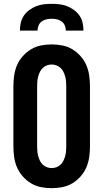

<svg xmlns="http://www.w3.org/2000/svg" viewBox="-20 -975 540 1003"><path d="M250 8Q222 8 194 2.5Q166 -3 142 -17.5Q118 -32 99 -53.5Q80 -75 69 -100.5Q58 -126 54 -154Q50 -182 50 -210V-525Q50 -553 54 -581Q58 -609 69 -634.5Q80 -660 99 -681.5Q118 -703 142 -717.5Q166 -732 194 -737.5Q222 -743 250 -743Q278 -743 306 -737.5Q334 -732 358 -717.5Q382 -703 401 -681.5Q420 -660 431 -634.5Q442 -609 446 -581Q450 -553 450 -525V-210Q450 -182 446 -154Q442 -126 431 -100.5Q420 -75 401 -53.5Q382 -32 358 -17.5Q334 -3 306 2.5Q278 8 250 8ZM250 -97Q263 -97 275 -101.5Q287 -106 296.5 -115Q306 -124 311.5 -135.5Q317 -147 320.5 -159.5Q324 -172 325 -185Q326 -198 326 -210V-525Q326 -537 325 -550Q324 -563 320.5 -575.5Q317 -588 311.5 -599.5Q306 -611 296.5 -620Q287 -629 275 -633.5Q263 -638 250 -638Q237 -638 225 -633.5Q213 -629 203.5 -620Q194 -611 188.5 -599.5Q183 -588 179.5 -575.5Q176 -563 175 -550Q174 -537 174 -525V-210Q174 -198 175 -185Q176 -172 179.5 -159.5Q183 -147 188.5 -135.5Q194 -124 203.5 -115Q213 -106 225 -101.5Q237 -97 250 -97ZM84 -815Q84 -836 88.5 -856Q93 -876 104.5 -893Q116 -910 133 -922.5Q150 -935 169 -942.5Q188 -950 208.5 -952.5Q229 -955 250 -955Q271 -955 291.5 -952.5Q312 -950 331 -942.5Q350 -935 367 -922.5Q384 -910 395.5 -893Q407 -876 411.5 -856Q416 -836 416 -815H324Q324 -829 318.5 -842Q313 -855 302 -863Q291 -871 277.5 -874Q264 -877 250 -877Q236 -877 222.5 -874Q209 -871 198 -863Q187 -855 181.5 -842Q176 -829 176 -815Z"/></svg>

Font: Iosevka Curly Extrabold
Style: Regular
Weight: 800
Monospace: yes
Designer: Belleve Invis
Foundry: Belleve Invis
Version: Version 22.1.2; ttfautohint (v1.8.4)